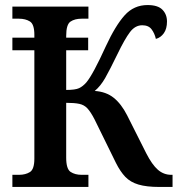

<svg xmlns="http://www.w3.org/2000/svg" viewBox="-20 -740 710 760"><path d="M29 0V-48H55Q81 -48 98.5 -59Q116 -70 116 -112V-541H29V-591H116V-602Q116 -644 98.5 -655Q81 -666 55 -666H29V-714H330V-666H303Q276 -666 259 -654.5Q242 -643 242 -598V-591H329V-541H242V-384Q278 -384 293 -391Q308 -398 322 -414Q348 -445 399 -557Q437 -639 473.5 -679.5Q510 -720 564 -720Q605 -720 623 -701.5Q641 -683 641 -655Q641 -626 628.5 -608.5Q616 -591 597 -586Q592 -608 580 -624Q568 -640 543 -640Q515 -640 494.5 -613Q474 -586 445 -526Q415 -464 396.5 -431.5Q378 -399 355 -380Q400 -377 430 -353Q460 -329 483 -284L559 -133Q582 -88 605 -68Q628 -48 658 -48H663V0H610Q560 0 528 -9.5Q496 -19 476 -40Q456 -61 439 -95L354 -268Q339 -297 326 -311Q313 -325 293.5 -329Q274 -333 242 -333V-116Q242 -71 259.5 -59.5Q277 -48 303 -48H330V0Z"/></svg>

Font: Noto Serif SemiCondensed SemiBold
Style: Regular
Weight: 600
Width: 4
Designer: Monotype Design Team
Foundry: Monotype Imaging Inc.
Version: Version 2.013; ttfautohint (v1.8.4.7-5d5b)